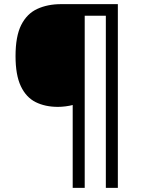

<svg xmlns="http://www.w3.org/2000/svg" viewBox="-20 -780 695 927"><path d="M549 127H491V-704H389V127H331V-273Q316 -269 296.5 -266.5Q277 -264 260 -264Q198 -264 152 -287Q106 -310 80.5 -364Q55 -418 55 -509Q55 -605 82.5 -659.5Q110 -714 160 -737Q210 -760 275 -760H549Z"/></svg>

Font: Noto Sans Thai Looped
Style: Regular
Weight: 400
Designer: Sasikarn Vongin, Ben Mitchell
Foundry: The Fontpad Ltd
Version: Version 1.001; ttfautohint (v1.8.4.7-5d5b)